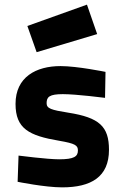

<svg xmlns="http://www.w3.org/2000/svg" viewBox="-20 -796 537 828"><path d="M435 -486C435 -486 313 -511 241 -511C136 -511 47 -464 47 -348C47 -241 105 -211 235 -189C305 -177 316 -169 316 -147C316 -121 299 -109 235 -109C184 -109 60 -125 60 -125L56 -12C56 -12 174 12 248 12C373 12 450 -33 450 -150C450 -251 408 -289 275 -310C200 -322 181 -328 181 -351C181 -378 193 -390 251 -390C309 -390 433 -374 433 -374ZM98 -684 138 -571 399 -649 355 -776Z"/></svg>

Font: TitilliumText22L
Style: 999 wt
Weight: 900
Designer: Campivisivi
Foundry: Campivisivi
Version: 1.000